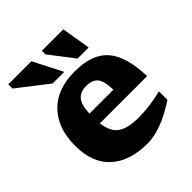

<svg xmlns="http://www.w3.org/2000/svg" viewBox="-201 -869 1019 1019"><g transform="rotate(-45 308.0 -359.5)"><path d="M320 -531.5Q451 -531.5 510.5 -463.2Q570 -395 575 -242H220Q229 -172 268 -145Q307 -118 386.5 -118Q438.5 -118 480.8 -124.5Q523 -131 562 -140.5V-76.5Q488 -28.5 430.2 -7.8Q372.5 13 326 13Q191.5 13 117.2 -54.2Q43 -121.5 43 -251Q43 -380.5 115 -456Q187 -531.5 320 -531.5ZM310.5 -434Q266.5 -434 243.5 -408.8Q220.5 -383.5 217.5 -317.5H397.5Q395 -388.5 373.2 -411.2Q351.5 -434 310.5 -434ZM279.5 -569H192.5L23 -700.5V-732H196.5ZM463 -569H379.5L275 -705V-732H436Z"/></g></svg>

Font: Newsreader Caption
Style: Bold
Weight: 700
Designer: Hugues Gentile
Foundry: Production Type
Version: Version 1.001